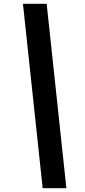

<svg xmlns="http://www.w3.org/2000/svg" viewBox="-20 -803 446 1008"><path d="M204 185 100.5 -783H225L328.5 185Z"/></svg>

Font: Ubuntu Sans
Style: Italic
Weight: 400
Italic angle: -13.5°
Designer: Dalton Maag Ltd
Foundry: Dalton Maag Ltd
Version: Version 1.006